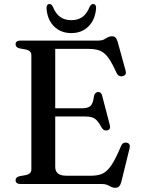

<svg xmlns="http://www.w3.org/2000/svg" viewBox="-20 -898 686 937"><path d="M205.5 -369.5H378.5Q409.5 -369.5 421.8 -381.2Q434 -393 438.5 -427.5Q440.5 -438 445.2 -443Q450 -448 457.5 -449Q473.5 -450.5 478.5 -431L516 -287.5Q518.5 -277 515.8 -270.8Q513 -264.5 504.5 -262Q496.5 -260 489.5 -262.5Q482.5 -265 477.5 -273Q465 -296.5 454.2 -308.5Q443.5 -320.5 430 -325Q416.5 -329.5 396 -329.5H205.5ZM56 -682Q56 -690.5 62 -695.2Q68 -700 80.5 -700H461Q476.5 -700 486.8 -705.2Q497 -710.5 506 -715.8Q515 -721 526 -721Q537.5 -721 543.8 -714.5Q550 -708 554.5 -693L593 -553Q596 -543 592.8 -536.2Q589.5 -529.5 580.5 -526.5Q570.5 -524 562.2 -527.8Q554 -531.5 549 -542Q531.5 -580.5 517 -603.8Q502.5 -627 487.2 -639Q472 -651 453.8 -655.2Q435.5 -659.5 411 -659.5H249.5V-84Q249.5 -62 263 -51.2Q276.5 -40.5 304.5 -40.5H425.5Q458 -40.5 480.8 -51Q503.5 -61.5 524.5 -93Q545.5 -124.5 571.5 -187Q575.5 -196 582.2 -199.5Q589 -203 597 -202Q607 -200.5 611.2 -193.5Q615.5 -186.5 612.5 -175L572 -10Q568 4.5 561.2 11.5Q554.5 18.5 541.5 18.5Q531.5 18.5 522.8 13.8Q514 9 503.5 4.5Q493 0 478 0H80.5Q68 0 62 -5Q56 -10 56 -18Q56 -33 75 -38L108 -44Q120 -47 126.5 -53.5Q133 -60 133 -71V-629Q133 -640 126.5 -646.5Q120 -653 108 -656L75 -662Q56 -667 56 -682ZM328 -799.5Q360.5 -799.5 382.5 -815.5Q404.5 -831.5 418 -866Q422 -872.5 426 -875.5Q430 -878.5 434 -878.5Q441.5 -878.5 445.5 -873Q449.5 -867.5 449 -858.5Q445 -802.5 412.2 -769.5Q379.5 -736.5 328 -736.5Q276.5 -736.5 243.5 -769.5Q210.5 -802.5 207 -858.5Q206.5 -867.5 210.5 -873Q214.5 -878.5 221.5 -878.5Q226.5 -878.5 230.2 -875.5Q234 -872.5 237.5 -866Q251.5 -831 273.8 -815.2Q296 -799.5 328 -799.5Z"/></svg>

Font: Fraunces Wonky
Style: Regular
Weight: 400
Version: Version 1.000;[b76b70a41]